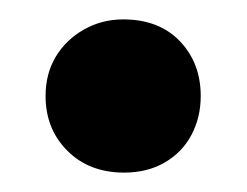

<svg xmlns="http://www.w3.org/2000/svg" viewBox="-20 -376 255 198"><path d="M108 -198Q72 -198 49.5 -220.5Q27 -243 27 -277Q27 -300 37.5 -317.5Q48 -335 66.5 -345.5Q85 -356 107 -356Q144 -356 165.5 -333.5Q187 -311 187 -277Q187 -255 177.5 -237Q168 -219 150 -208.5Q132 -198 108 -198Z"/></svg>

Font: Mona Sans Expanded
Style: Regular
Weight: 400
Width: 7
Designer: Deni Anggara
Foundry: GitHub
Version: Version 2.000